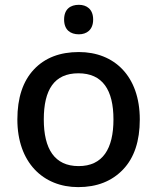

<svg xmlns="http://www.w3.org/2000/svg" viewBox="-20 -764 649 794"><path d="M306.2 -744.1C271.5 -744.1 245.1 -726.6 245.1 -683.1C245.1 -640.1 271.5 -622.1 306.2 -622.1C337.9 -622.1 365.2 -640.1 365.2 -683.1C365.2 -726.6 337.9 -744.1 306.2 -744.1ZM558.1 -270C558.1 -449.2 452.6 -548.8 306.2 -548.8C227.5 -548.8 165.5 -524.9 120.1 -476.6C74.7 -428.2 51.8 -359.4 51.8 -270C51.8 -92.3 158.2 9.8 303.2 9.8C380.9 9.8 442.9 -14.6 489.3 -63.5C535.2 -111.8 558.1 -180.7 558.1 -270ZM161.1 -270C161.1 -392.6 204.1 -460.9 304.2 -460.9C403.8 -460.9 449.2 -392.6 449.2 -270C449.2 -148.9 404.8 -77.1 305.2 -77.1C205.1 -77.1 161.1 -148.9 161.1 -270Z"/></svg>

Font: Noto Reveo Sans
Style: Regular
Weight: 500
Designer: Monotype Design Team
Foundry: Monotype Imaging Inc.
Version: Version 2.007